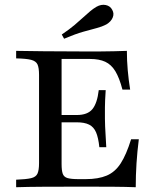

<svg xmlns="http://www.w3.org/2000/svg" viewBox="-20 -784 667 804"><path d="M47.6 0V-31.5Q89.5 -33.1 110.1 -37.9Q130.6 -42.7 137.1 -57.3Q143.5 -71.8 143.5 -100.8V-470.2Q143.5 -500 137.1 -514.1Q130.6 -528.2 110.1 -533.5Q89.5 -538.7 47.6 -539.5V-571Q91.9 -570.2 164.5 -569.4Q237.1 -568.5 333.1 -568.5Q363.7 -568.5 395.6 -568.5Q427.4 -568.5 457.3 -569.4Q487.1 -570.2 511.3 -571Q511.3 -530.6 514.9 -489.9Q518.5 -449.2 525 -408.9H492.7Q479.8 -458.1 462.9 -485.9Q446 -513.7 420.6 -525.4Q395.2 -537.1 357.3 -537.1H237.9V-96.8Q237.9 -70.2 242.7 -56.5Q247.6 -42.7 262.9 -38.3Q278.2 -33.9 308.1 -33.9H338.7Q391.9 -33.9 427 -48.8Q462.1 -63.7 485.5 -100Q508.9 -136.3 529 -200.8H561.3Q554.8 -149.2 551.6 -99.6Q548.4 -50 548.4 0Q507.3 -1.6 454.4 -2Q401.6 -2.4 332.3 -2.4Q236.3 -2.4 164.5 -2Q92.7 -1.6 47.6 0ZM210.5 -271.8V-302.4H366.9V-271.8ZM396 -167.7Q391.9 -207.3 382.3 -229.8Q372.6 -252.4 353.2 -262.1Q333.9 -271.8 301.6 -271.8V-302.4Q346.8 -302.4 366.9 -327Q387.1 -351.6 393.5 -406.5H422.6Q419.4 -358.9 419.4 -333.9Q419.4 -308.9 419.4 -287.1Q419.4 -271 420.2 -254.8Q421 -238.7 422.2 -218.1Q423.4 -197.6 425 -167.7ZM248.4 -621.8 238.7 -639.5Q271 -661.3 292.3 -679.4Q313.7 -697.6 329 -711.7Q344.4 -725.8 357.3 -736.7Q370.2 -747.6 383.9 -755.6Q404 -766.9 423 -762.9Q441.9 -758.9 450 -742.7Q458.9 -727.4 452 -710.5Q445.2 -693.5 425 -681.5Q408.1 -672.6 385.1 -666.5Q362.1 -660.5 329 -651.2Q296 -641.9 248.4 -621.8Z"/></svg>

Font: Playfair 12pt Medium
Style: Regular
Weight: 500
Designer: Claus Eggers Sørensen
Foundry: Claus Eggers Sørensen
Version: Version 2.000;gftools[0.9.28]